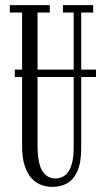

<svg xmlns="http://www.w3.org/2000/svg" viewBox="-20 -720 418 752"><path d="M38 -418.5V-447.5H356V-418.5ZM185.5 12Q164.5 12 143.2 4.8Q122 -2.5 104.8 -20.5Q87.5 -38.5 77 -70Q66.5 -101.5 66.5 -150V-671H18.5V-700H175V-671H127V-152.5Q127 -79.5 146 -50.2Q165 -21 196.5 -21Q211 -21 224 -26.8Q237 -32.5 247 -46.2Q257 -60 262.8 -84Q268.5 -108 268.5 -144.5V-671H226.5V-700H345V-671H298V-140Q298 -81.5 282.5 -48.2Q267 -15 241.8 -1.5Q216.5 12 185.5 12Z"/></svg>

Font: Imbue 24pt Light
Style: Regular
Weight: 300
Designer: Tyler Finck
Foundry: Etcetera Type Company
Version: Version 1.102